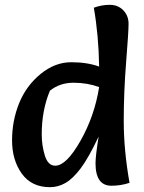

<svg xmlns="http://www.w3.org/2000/svg" viewBox="-20 -770 598 796"><path d="M369 -738Q401 -750 435 -750Q469 -750 491 -727.5Q513 -705 513 -671.5Q513 -638 503 -513.5Q493 -389 493 -268.5Q493 -148 517 -12Q481 0 442 0Q376 0 376 -93Q376 -124 389 -204Q347 -115 314.5 -72Q282 -29 251.5 -11.5Q221 6 187 6Q111 6 70.5 -50Q30 -106 30 -188Q30 -270 59.5 -342.5Q89 -415 148.5 -463.5Q208 -512 275 -512Q342 -512 391 -494Q389 -623 369 -738ZM391 -409Q342 -427 285 -427Q228 -427 187 -394Q153 -313 153 -213Q153 -167 166 -125Q179 -83 209 -83Q255 -83 313.5 -186Q372 -289 391 -409Z"/></svg>

Font: Salsa
Style: Regular
Weight: 400
Designer: John Vargas Beltrn
Foundry: John Vargas Beltran
Version: Version 1.002